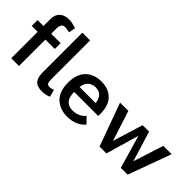

<svg xmlns="http://www.w3.org/2000/svg" viewBox="11 -1418 2106 2106"><g transform="rotate(45 1064.5 -365.0)"><path d="M114 -410H22V-500H114V-608Q114 -676 153 -713Q192 -750 264 -750Q286 -750 310 -745.5Q334 -741 376 -728L361 -648Q344 -654 322.5 -657Q301 -660 290 -660Q234 -660 234 -579V-500H380V-410H234V0H114Z M713 -2Q678 12 655.5 16Q633 20 611 20Q533 20 500 -17.5Q467 -55 467 -132V-750H587V-161Q587 -107 596.5 -90Q606 -73 631 -73Q660 -73 690 -88Z M1212 -70Q1181 -30 1126.5 -5Q1072 20 1000 20Q885 20 814 -48Q743 -116 743 -251Q743 -384 812 -452Q881 -520 995 -520Q1111 -520 1177.5 -448Q1244 -376 1236 -227H863Q863 -70 994 -70Q1038 -70 1079.5 -87.5Q1121 -105 1144 -138ZM1116 -307Q1102 -430 995 -430Q943 -430 908.5 -398.5Q874 -367 867 -307Z M1302 -500H1431L1544 -148L1652 -500H1752L1860 -148L1973 -500H2102L1920 0H1814L1702 -385L1590 0H1484Z"/></g></svg>

Font: Moderustic Med
Style: Regular
Weight: 500
Designer: Tural Alisoy
Foundry: TAFT Foundry
Version: Version 2.110